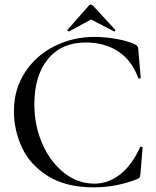

<svg xmlns="http://www.w3.org/2000/svg" viewBox="-20 -795 673 827"><path d="M40 -316Q40 -411 88 -484Q136 -557 215.5 -596.5Q295 -636 386 -636Q434 -636 483.5 -627Q533 -618 563 -603Q571 -598 573 -594Q575 -590 576 -579L586 -461Q586 -457 581 -456.5Q576 -456 575 -460Q547 -536 488.5 -574Q430 -612 349 -612Q245 -612 186.5 -540.5Q128 -469 128 -346Q128 -254 162.5 -175.5Q197 -97 256 -50.5Q315 -4 387 -4Q446 -4 496.5 -43Q547 -82 583 -160Q584 -164 589 -163Q594 -162 594 -158L585 -46Q583 -34 581 -30.5Q579 -27 570 -23Q479 12 384 12Q265 12 187.5 -36Q110 -84 75 -159Q40 -234 40 -316ZM277 -660Q274 -660 271.5 -662.5Q269 -665 271 -667L362 -770Q365 -775 371 -775Q376 -775 381 -770L476 -667Q478 -665 475.5 -661.5Q473 -658 471 -660L372 -711L278 -660Z"/></svg>

Font: Cormorant Upright Medium
Style: Regular
Weight: 500
Designer: Christian Thalmann (Catharsis Fonts)
Foundry: Catharsis Fonts
Version: Version 3.302